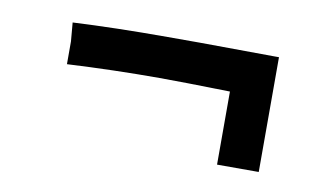

<svg xmlns="http://www.w3.org/2000/svg" viewBox="-37 -360 593 341"><g transform="rotate(10 259.0 -189.0)"><path d="M71.8 -289.1Q147.5 -293 242.2 -293Q242.2 -293 300.3 -293Q329.6 -293 434.1 -292H443.4Q443.4 -292 443.4 -85H368.2V-216.8Q280.3 -218.8 241.2 -218.8Q158.2 -218.8 74.7 -214.4V-255.4Z"/></g></svg>

Font: FantasqueSansM Nerd Font
Style: Regular
Weight: 400
Monospace: yes
Designer: Jany Belluz
Version: Version 1.8.0 ; ttfautohint (v1.8.2);Nerd Fonts 3.4.0